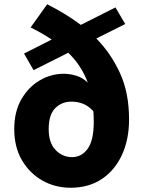

<svg xmlns="http://www.w3.org/2000/svg" viewBox="-20 -869 683 903"><path d="M209 -262Q209 -197 241.5 -163.5Q274 -130 319 -130Q364 -130 392.5 -169.5Q421 -209 421 -296Q421 -309 420.5 -321.5Q420 -334 419 -346Q396 -371 370.5 -381Q345 -391 316 -391Q270 -391 239.5 -360Q209 -329 209 -262ZM312 14Q240 14 180 -19.5Q120 -53 83.5 -115Q47 -177 47 -262Q47 -344 80.5 -402Q114 -460 167 -491Q220 -522 279 -522Q310 -522 340 -512.5Q370 -503 393 -480Q378 -521 355 -556Q332 -591 301 -621L138 -539L93 -617L223 -683Q201 -698 176.5 -712Q152 -726 124 -740L202 -849Q243 -828 283 -804Q323 -780 360 -752L523 -834L569 -756L433 -688Q501 -619 544 -526Q587 -433 587 -307Q587 -214 554 -141.5Q521 -69 459.5 -27.5Q398 14 312 14Z"/></svg>

Font: Source Han Sans CN Heavy
Style: Regular
Weight: 900
Designer: Ryoko NISHIZUKA 西塚涼子 (kana, bopomofo & ideographs); Paul D. Hunt (Latin, Greek & Cyrillic); Sandoll Communications 산돌커뮤니
Foundry: Adobe
Version: Version 2.000;hotconv 1.0.107;makeotfexe 2.5.65593